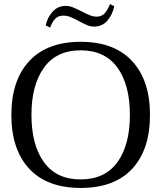

<svg xmlns="http://www.w3.org/2000/svg" viewBox="-20 -916 795 946"><path d="M205 -791Q215 -833 240.5 -860Q266 -887 304 -887Q321 -887 337.5 -880.5Q354 -874 382 -860Q407 -847 423.5 -840.5Q440 -834 456 -834Q480 -834 494.5 -849Q509 -864 522 -896L543 -885Q533 -841 508 -813Q483 -785 443 -785Q427 -785 411 -791.5Q395 -798 368 -812Q345 -825 327.5 -832Q310 -839 292 -839Q268 -839 253 -824.5Q238 -810 227 -780ZM36 -350Q36 -520 124 -615Q212 -710 378 -710Q543 -710 631 -615Q719 -520 719 -350Q719 -179 631.5 -84.5Q544 10 378 10Q212 10 124 -84.5Q36 -179 36 -350ZM620 -350Q620 -498 558.5 -583Q497 -668 377 -668Q258 -668 196.5 -582.5Q135 -497 135 -350Q135 -202 196.5 -117Q258 -32 377 -32Q497 -32 558.5 -117Q620 -202 620 -350Z"/></svg>

Font: TavirajRegular
Style: Regular
Weight: 400
Designer: Katatrad Team
Foundry: CadsonDemak
Version: Version 1.000